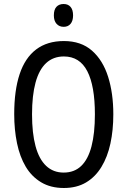

<svg xmlns="http://www.w3.org/2000/svg" viewBox="-20 -929 636 959"><path d="M546 -358Q546 -279 531.5 -212Q517 -145 486.5 -95Q456 -45 409.5 -17.5Q363 10 299 10Q233 10 185.5 -18.5Q138 -47 108.5 -96.5Q79 -146 65 -213.5Q51 -281 51 -359Q51 -477 78 -558.5Q105 -640 160.5 -682Q216 -724 299 -724Q385 -724 439.5 -676Q494 -628 520 -545.5Q546 -463 546 -358ZM140 -358Q140 -264 157.5 -199Q175 -134 210.5 -100.5Q246 -67 298 -67Q351 -67 385.5 -100Q420 -133 437 -198Q454 -263 454 -358Q454 -500 416 -573.5Q378 -647 299 -647Q246 -647 210.5 -614Q175 -581 157.5 -516.5Q140 -452 140 -358ZM298 -909Q320 -909 332.5 -894.5Q345 -880 345 -852Q345 -825 332.5 -810Q320 -795 298 -795Q276 -795 262.5 -810Q249 -825 249 -852Q249 -881 262 -895Q275 -909 298 -909Z"/></svg>

Font: Noto Sans Display Condensed
Style: Regular
Weight: 400
Width: 3
Designer: Monotype Design Team
Foundry: Monotype Imaging Inc.
Version: Version 2.003